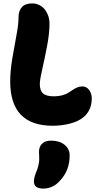

<svg xmlns="http://www.w3.org/2000/svg" viewBox="-20 -730 576 1128"><path d="M290 8.8Q40 8.8 40 -251Q40 -313.5 52.2 -386.2Q64.5 -459 76.7 -523.2Q88.9 -587.4 88.9 -628.9Q88.9 -666 108.4 -688Q127.9 -710 168.9 -710Q193.4 -710 213.6 -699Q233.9 -688 246.1 -670.7Q258.3 -653.3 264.6 -633.5Q271 -613.8 271 -594.2Q271 -535.2 256.6 -459.5Q242.2 -383.8 228 -322.5Q213.9 -261.2 213.9 -236.8Q213.9 -198.2 232.7 -181.2Q251.5 -164.1 296.9 -164.1Q324.2 -164.1 345.9 -170.2Q367.7 -176.3 381.3 -184.8Q395 -193.4 407 -201.7Q418.9 -210 433.3 -216.1Q447.8 -222.2 464.8 -222.2Q488.3 -222.2 503.7 -201.2Q519 -180.2 519 -152.8Q519 -82.5 471.2 -42Q440.9 -16.6 391.4 -3.9Q341.8 8.8 290 8.8ZM233.9 377.9Q179.2 377.9 179.2 335.9Q179.2 314.5 191.9 283.2Q201.2 261.7 205.6 241.7Q210 221.7 210.4 211.4Q210.9 201.2 210 183.8Q209 166.5 209 162.1Q209 132.8 226.8 114.5Q244.6 96.2 279.8 96.2Q329.1 96.2 359.1 120.4Q389.2 144.5 389.2 183.1Q389.2 272 332 332Q291 377.9 233.9 377.9Z"/></svg>

Font: Shantell Sans Normal
Style: Regular
Weight: 800
Designer: Stephen Nixon, Anya Danilova, Shantell Martin
Foundry: Arrow Type
Version: Version 1.006;[559af2be0]